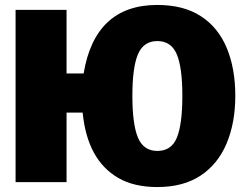

<svg xmlns="http://www.w3.org/2000/svg" viewBox="-20 -736 991 776"><path d="M616 20Q521 20 458 -17Q333 -89 314 -281H249V0H43V-696H249V-439H318Q364 -716 616 -716Q722 -716 792 -670.5Q862 -625 896.5 -542Q931 -459 931 -349Q931 -240 896 -156.5Q861 -73 791 -26.5Q721 20 616 20ZM616 -126Q673 -126 695 -180Q717 -234 717 -349Q717 -463 694.5 -516.5Q672 -570 616 -570Q560 -570 537.5 -516.5Q515 -463 515 -349Q515 -234 537.5 -180Q560 -126 616 -126Z"/></svg>

Font: Trujillo Black
Style: Regular
Weight: 900
Designer: Fira Sans original fonts by bBox Type GmbH, Carrois Corporate GbR, & Edenspiekermann AG / Changes by Cristiano Sobral
Foundry: Fira Sans original fonts by bBox Type GmbH, Carrois Corporate GbR, & Edenspiekermann AG / Changes by Cristiano Sobral
Version: Version 4.301;July 28, 2020;FontCreator 13.0.0.2655 64-bit